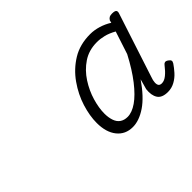

<svg xmlns="http://www.w3.org/2000/svg" viewBox="-76 -1347 828 828"><g transform="rotate(-45 338.5 -933.0)"><path d="M356 -726Q311 -726 284.5 -759Q258 -792 258 -849Q258 -892 273.5 -942Q289 -992 321 -1037.5Q353 -1083 399.5 -1111.5Q446 -1140 509 -1140Q534 -1140 560 -1132Q586 -1124 608 -1110L611 -1122Q616 -1130 622 -1133Q628 -1136 638 -1136Q655 -1136 659.5 -1130.5Q664 -1125 660 -1114L565 -823Q559 -807 558.5 -795Q558 -783 562.5 -777Q567 -771 578 -771Q593 -771 609 -784Q625 -797 641 -818Q645 -824 651 -826Q657 -828 666 -822Q675 -816 676.5 -810.5Q678 -805 673 -797Q663 -782 648 -765Q633 -748 613 -737Q593 -726 570 -726Q534 -726 521 -746.5Q508 -767 512 -801Q516 -815 519 -826Q522 -837 525 -848Q481 -784 438 -755Q395 -726 356 -726ZM310 -854Q310 -830 316.5 -811Q323 -792 337 -782.5Q351 -773 371 -773Q398 -773 429 -794.5Q460 -816 494 -859.5Q528 -903 561 -966L595 -1070Q570 -1084 548 -1089.5Q526 -1095 505 -1095Q456 -1095 419.5 -1070.5Q383 -1046 358.5 -1008Q334 -970 322 -929Q310 -888 310 -854Z"/></g></svg>

Font: Playwrite CU ExtraLight
Style: Regular
Weight: 250
Designer: Veronika Burian, José Scaglione
Foundry: TypeTogether
Version: Version 1.002